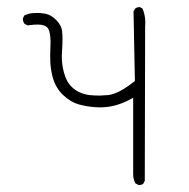

<svg xmlns="http://www.w3.org/2000/svg" viewBox="-20 -515 540 549"><path d="M377 14.2Q384.8 14.2 389.6 10.3L394 2L395 -437.5Q395.5 -443.4 395.5 -450.2Q395.5 -471.2 387.7 -490.2L380.4 -494.6Q379.9 -494.6 379.4 -494.6Q371.6 -494.6 366.7 -490.7L361.8 -482.4L365.7 -283.2L362.3 -280.8Q319.8 -247.1 290 -243.2Q269 -241.7 265.6 -241.7Q248.5 -241.7 235.4 -243.2Q204.1 -247.6 185.1 -266.6Q169.4 -281.7 162.6 -308.6Q156.7 -330.1 156.7 -355Q156.7 -363.3 157.7 -375.5Q158.7 -389.6 158.7 -402.8Q158.7 -416 157.7 -424.3Q156.2 -442.4 140.6 -458Q125 -473.6 107.9 -476.1Q95.7 -478 87.6 -478Q79.6 -478 73.7 -477.5Q61.5 -476.6 49.3 -470.7L45.4 -461.9Q45.4 -461.4 45.4 -460.9Q45.4 -453.1 50.3 -446.8L59.1 -442.4Q75.7 -444.8 87.4 -444.8Q106.4 -444.8 114.7 -437Q119.1 -432.6 121.1 -424.8Q124.5 -413.1 124.5 -392.6Q124.5 -384.3 124 -374.5Q123.5 -364.7 123.5 -357.4Q123.5 -350.1 123.8 -340.6Q124 -331.1 125.7 -318.6Q127.4 -306.2 130.4 -294.9Q139.2 -263.2 160.6 -243.2Q182.1 -223.1 204.1 -216.8Q226.1 -210.4 252.9 -208.5Q259.8 -208 266.1 -208Q308.6 -208 348.6 -229L360.8 -235.4V-16.6Q360.8 -2.4 367.2 9.3L376.5 14.2Q376.5 14.2 377 14.2Z"/></svg>

Font: NaikaiFont
Style: Light
Weight: 300
Version: Version 1.89